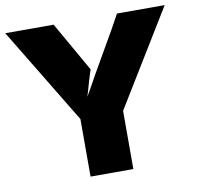

<svg xmlns="http://www.w3.org/2000/svg" viewBox="-81 -781 885 863"><g transform="rotate(-10 362.0 -349.5)"><path d="M725.6 -700.2Q636.7 -554.7 459 -264.6Q459 -175.8 459 1Q393.6 1 263.7 1Q263.7 -86.9 263.7 -261.7Q174.8 -408.2 -2 -700.2Q71.3 -700.2 218.8 -700.2Q261.7 -625 347.7 -473.6Q346.7 -471.7 341.8 -456.1Q336.9 -440.4 331.1 -420.9Q324.2 -396.5 318.4 -376Q311.5 -354.5 311.5 -354.5Q329.1 -383.8 362.3 -444.3Q397.5 -504.9 467.8 -627.9Q468.8 -628.9 469.7 -630.9Q482.4 -654.3 507.8 -700.2Q581.1 -700.2 725.6 -700.2Z"/></g></svg>

Font: Big-Shock
Style: Black
Weight: 400